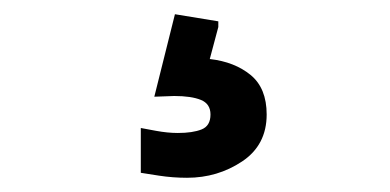

<svg xmlns="http://www.w3.org/2000/svg" viewBox="-20 -43 549 270"><path d="M287 -5 275 40Q310 44 332.5 62.5Q355 81 355 118Q355 161 320.5 184Q286 207 243 207Q223 207 203.5 204Q184 201 178 200V137Q183 138 199.5 141Q216 144 230 144Q251 144 263.5 139Q276 134 276 118Q276 103 262.5 97.5Q249 92 225 92L197 93L226 -23L287 -13Z"/></svg>

Font: Museo Sans Medium
Style: Regular
Weight: 500
Designer: Jos Buivenga
Foundry: Jos Buivenga & Rosetta Type Foundry (extension, remastering)
Version: Version 3.600;PS 1.000;hotconv 1.0.88;makeotf.lib2.5.647800;